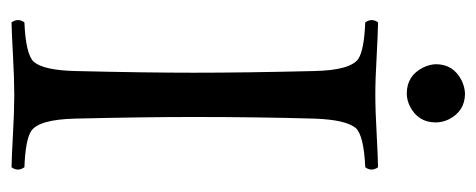

<svg xmlns="http://www.w3.org/2000/svg" viewBox="-274 -572 850 343"><g transform="rotate(90 151.5 -400.0)"><path d="M94.2 -752.9Q94.2 -784.7 123.5 -799.3Q134.8 -804.7 146.5 -805.2Q178.2 -805.2 192.9 -775.9Q198.2 -764.6 198.2 -752.9Q198.2 -721.2 168.9 -706.5Q157.7 -701.2 146.5 -701.2Q114.7 -701.2 100.1 -730.5Q94.7 -741.7 94.2 -752.9ZM191.4 -108.9Q192.9 -44.4 213.4 -30.3Q229 -20 278.3 -18.1Q286.6 -6.3 278.3 4.9Q255.9 4.4 220.7 2.4Q177.7 0 149.4 0Q121.1 0 76.7 2.4Q40.5 4.4 19.5 4.9Q11.2 -6.8 19.5 -18.1Q76.2 -20.5 89.8 -34.7Q105 -52.2 106.4 -108.9Q109.4 -234.4 109.4 -320.8Q109.4 -412.1 106.4 -536.1Q105 -600.6 84.5 -614.7Q68.8 -625 19.5 -627Q11.2 -638.7 19.5 -649.9Q42 -649.4 77.6 -647.5Q121.1 -645 148.4 -645Q176.8 -645 221.2 -647.5Q257.3 -649.4 278.3 -649.9Q286.6 -638.2 278.3 -627Q222.2 -624.5 208.5 -610.4Q193.4 -592.8 191.4 -536.1Q188.5 -434.6 188.5 -319.8Q188.5 -231.4 191.4 -108.9Z"/></g></svg>

Font: Linux Libertine Display O
Style: Regular
Weight: 400
Designer: Philipp H. Poll
Foundry: Philipp H. Poll
Version: Version 5.0.9